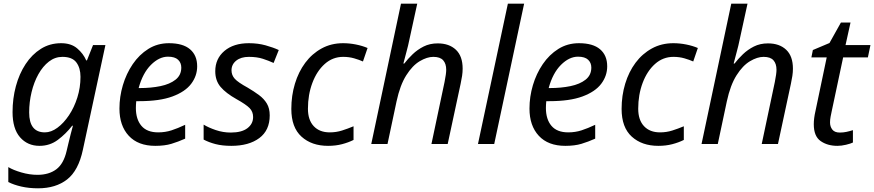

<svg xmlns="http://www.w3.org/2000/svg" viewBox="-20 -780 4735 1040"><path d="M186 240Q137 240 95.5 230.5Q54 221 25 206V125Q51 141 95.5 154Q140 167 183 167Q245 167 285 137Q325 107 341 37L350 -1Q355 -24 362.5 -52Q370 -80 375 -99H371Q337 -55 293.5 -22.5Q250 10 194 10Q129 10 88.5 -36.5Q48 -83 48 -173Q48 -246 66 -313Q84 -380 118.5 -432.5Q153 -485 201.5 -515.5Q250 -546 311 -546Q365 -546 398 -518Q431 -490 447 -453H451L484 -536H551L429 31Q405 144 343.5 192Q282 240 186 240ZM223 -63Q257 -63 291 -88Q325 -113 353.5 -155.5Q382 -198 399 -252Q416 -306 416 -364Q416 -412 393.5 -442Q371 -472 318 -472Q278 -472 245 -446.5Q212 -421 188 -378Q164 -335 151 -281Q138 -227 138 -171Q138 -63 223 -63Z M821 10Q728 10 677.5 -44.5Q627 -99 627 -192Q627 -256 645.5 -318.5Q664 -381 699 -432.5Q734 -484 783.5 -515Q833 -546 895 -546Q971 -546 1009.5 -513Q1048 -480 1048 -421Q1048 -369 1015.5 -326Q983 -283 914 -257.5Q845 -232 735 -232H718Q717 -223 716.5 -213Q716 -203 716 -195Q716 -134 746 -98.5Q776 -63 837 -63Q875 -63 909 -74Q943 -85 983 -104V-29Q945 -12 908.5 -1Q872 10 821 10ZM731 -303H738Q798 -303 849 -313.5Q900 -324 931 -348.5Q962 -373 962 -414Q962 -440 944.5 -456.5Q927 -473 890 -473Q842 -473 797.5 -428.5Q753 -384 731 -303Z M1233 10Q1184 10 1147.5 0.5Q1111 -9 1083 -24V-105Q1109 -89 1148.5 -75.5Q1188 -62 1230 -62Q1289 -62 1320 -85.5Q1351 -109 1351 -146Q1351 -175 1332 -194.5Q1313 -214 1261 -243Q1204 -275 1175 -309Q1146 -343 1146 -394Q1146 -462 1195.5 -504Q1245 -546 1328 -546Q1377 -546 1418.5 -534.5Q1460 -523 1490 -509L1462 -439Q1436 -451 1404 -461.5Q1372 -472 1328 -472Q1285 -472 1259.5 -451.5Q1234 -431 1234 -399Q1234 -373 1251.5 -353.5Q1269 -334 1322 -305Q1356 -285 1383 -265Q1410 -245 1425.5 -219Q1441 -193 1441 -155Q1441 -74 1384.5 -32Q1328 10 1233 10Z M1757 10Q1668 10 1613 -40Q1558 -90 1558 -190Q1558 -262 1577.5 -326.5Q1597 -391 1633.5 -440Q1670 -489 1722 -517.5Q1774 -546 1838 -546Q1873 -546 1908 -539Q1943 -532 1971 -520L1946 -447Q1926 -456 1898.5 -464Q1871 -472 1839 -472Q1782 -472 1739 -433.5Q1696 -395 1672 -331Q1648 -267 1648 -191Q1648 -130 1679.5 -96.5Q1711 -63 1766 -63Q1801 -63 1832.5 -73Q1864 -83 1895 -96V-22Q1867 -8 1832.5 1Q1798 10 1757 10Z M1991 0 2152 -760H2240L2197 -563Q2191 -533 2182 -500.5Q2173 -468 2165 -436H2170Q2189 -461 2215 -486Q2241 -511 2274.5 -528Q2308 -545 2351 -545Q2413 -545 2449.5 -510.5Q2486 -476 2486 -408Q2486 -389 2483 -369Q2480 -349 2475 -326L2405 0H2317L2388 -336Q2397 -381 2397 -402Q2397 -435 2380.5 -453.5Q2364 -472 2327 -472Q2293 -472 2253.5 -448.5Q2214 -425 2180.5 -372Q2147 -319 2128 -231L2079 0Z M2569 0 2731 -760H2819L2657 0Z M3042 10Q2949 10 2898.5 -44.5Q2848 -99 2848 -192Q2848 -256 2866.5 -318.5Q2885 -381 2920 -432.5Q2955 -484 3004.5 -515Q3054 -546 3116 -546Q3192 -546 3230.5 -513Q3269 -480 3269 -421Q3269 -369 3236.5 -326Q3204 -283 3135 -257.5Q3066 -232 2956 -232H2939Q2938 -223 2937.5 -213Q2937 -203 2937 -195Q2937 -134 2967 -98.5Q2997 -63 3058 -63Q3096 -63 3130 -74Q3164 -85 3204 -104V-29Q3166 -12 3129.5 -1Q3093 10 3042 10ZM2952 -303H2959Q3019 -303 3070 -313.5Q3121 -324 3152 -348.5Q3183 -373 3183 -414Q3183 -440 3165.5 -456.5Q3148 -473 3111 -473Q3063 -473 3018.5 -428.5Q2974 -384 2952 -303Z M3546 10Q3457 10 3402 -40Q3347 -90 3347 -190Q3347 -262 3366.5 -326.5Q3386 -391 3422.5 -440Q3459 -489 3511 -517.5Q3563 -546 3627 -546Q3662 -546 3697 -539Q3732 -532 3760 -520L3735 -447Q3715 -456 3687.5 -464Q3660 -472 3628 -472Q3571 -472 3528 -433.5Q3485 -395 3461 -331Q3437 -267 3437 -191Q3437 -130 3468.5 -96.5Q3500 -63 3555 -63Q3590 -63 3621.5 -73Q3653 -83 3684 -96V-22Q3656 -8 3621.5 1Q3587 10 3546 10Z M3780 0 3941 -760H4029L3986 -563Q3980 -533 3971 -500.5Q3962 -468 3954 -436H3959Q3978 -461 4004 -486Q4030 -511 4063.5 -528Q4097 -545 4140 -545Q4202 -545 4238.5 -510.5Q4275 -476 4275 -408Q4275 -389 4272 -369Q4269 -349 4264 -326L4194 0H4106L4177 -336Q4186 -381 4186 -402Q4186 -435 4169.5 -453.5Q4153 -472 4116 -472Q4082 -472 4042.5 -448.5Q4003 -425 3969.5 -372Q3936 -319 3917 -231L3868 0Z M4516 10Q4462 10 4425 -16Q4388 -42 4388 -107Q4388 -139 4397 -178L4458 -469H4375L4383 -509L4473 -547L4535 -658H4587L4560 -536H4695L4681 -469H4547L4485 -177Q4482 -164 4479 -147.5Q4476 -131 4476 -117Q4476 -94 4488.5 -78Q4501 -62 4529 -62Q4547 -62 4564 -65.5Q4581 -69 4600 -75V-8Q4588 -2 4563 4Q4538 10 4516 10Z"/></svg>

Font: Manna Sans
Style: Italic
Weight: 400
Italic angle: -12°
Designer: Monotype Design Team
Foundry: Monotype Imaging Inc.
Version: Version 2.001.1; ttfautohint (v1.8.2)